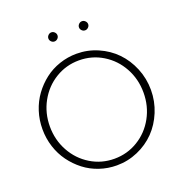

<svg xmlns="http://www.w3.org/2000/svg" viewBox="-165 -1098 1202 1258"><g transform="rotate(-20 436.5 -469.0)"><path d="M436.5 -763.7Q513.7 -763.7 583.7 -733.2Q653.8 -702.6 704.3 -650.6Q754.9 -598.6 784.7 -526.4Q814.5 -454.1 814.5 -374.5Q814.5 -294.9 784.7 -222.7Q754.9 -150.4 704.3 -98.4Q653.8 -46.4 583.7 -15.9Q513.7 14.6 436.5 14.6Q374.5 14.6 316.7 -4.9Q258.8 -24.4 212.4 -60.3Q166 -96.2 131.1 -144Q96.2 -191.9 77.1 -251.2Q58.1 -310.5 58.1 -374.5Q58.1 -438.5 77.1 -497.8Q96.2 -557.1 131.1 -605Q166 -652.8 212.4 -688.7Q258.8 -724.6 316.7 -744.1Q374.5 -763.7 436.5 -763.7ZM153.3 -547.1Q109.9 -468.3 109.9 -374.5Q109.9 -280.8 153.3 -201.9Q196.8 -123 271.7 -77.4Q346.7 -31.7 436.5 -31.7Q526.4 -31.7 601.3 -77.4Q676.3 -123 719.5 -201.7Q762.7 -280.3 762.7 -374.5Q762.7 -468.8 719.5 -547.4Q676.3 -626 601.3 -671.6Q526.4 -717.3 436.5 -717.3Q346.7 -717.3 271.7 -671.6Q196.8 -626 153.3 -547.1ZM565.4 -897.7Q555.7 -888.2 543 -888.2Q530.3 -888.2 520.8 -897.7Q511.2 -907.2 511.2 -919.9Q511.2 -932.6 520.8 -942.1Q530.3 -951.7 543 -951.7Q555.7 -951.7 565.4 -942.1Q575.2 -932.6 575.2 -919.9Q575.2 -907.2 565.4 -897.7ZM351.8 -897.7Q342.3 -888.2 329.6 -888.2Q316.9 -888.2 307.4 -897.7Q297.9 -907.2 297.9 -919.9Q297.9 -932.6 307.4 -942.1Q316.9 -951.7 329.6 -951.7Q342.3 -951.7 351.8 -942.1Q361.3 -932.6 361.3 -919.9Q361.3 -907.2 351.8 -897.7Z"/></g></svg>

Font: Spartan MB Light
Style: Regular
Weight: 300
Designer: Matt Bailey, Mirko Velimirovic
Foundry: Matt Bailey
Version: Version 1.005